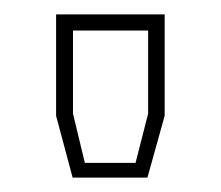

<svg xmlns="http://www.w3.org/2000/svg" viewBox="-20 -734 307 267"><path d="M81 -487 58 -573V-714H209V-573L185 -487ZM98 -507.5H168.5L186 -576V-691.5H81.5V-576Z"/></svg>

Font: Tourney Condensed ExtraLight
Style: Regular
Weight: 200
Width: 3
Designer: Tyler Finck
Foundry: Etcetera Type Co
Version: Version 1.010; ttfautohint (v1.8.3)